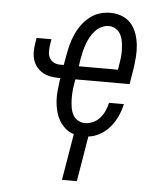

<svg xmlns="http://www.w3.org/2000/svg" viewBox="-53 -584 706 836"><g transform="rotate(5 300.0 -166.5)"><path d="M249 205 283 2Q262 -4 245.5 -18.5Q229 -33 218.5 -51.5Q208 -70 202.5 -91.5Q197 -113 195.5 -136Q194 -159 196.5 -182Q199 -205 202 -228L204 -236H196Q177 -236 159 -239.5Q141 -243 126 -251.5Q111 -260 100 -273.5Q89 -287 83.5 -304Q78 -321 78 -339.5Q78 -358 81 -376L85 -401H150L146 -376Q144 -362 144 -347Q144 -332 150 -320Q156 -308 168.5 -301Q181 -294 196 -294H213L221 -338Q225 -361 231 -384Q237 -407 247 -429.5Q257 -452 272 -472.5Q287 -493 306.5 -508.5Q326 -524 349.5 -531Q373 -538 396 -538Q423 -538 447 -528.5Q471 -519 487 -500.5Q503 -482 511.5 -457.5Q520 -433 522.5 -407.5Q525 -382 523 -355.5Q521 -329 517 -302L506 -236H269L266 -218Q263 -201 261.5 -183.5Q260 -166 260.5 -148.5Q261 -131 263.5 -114Q266 -97 273.5 -82.5Q281 -68 295 -59Q309 -50 327 -50Q345 -50 362.5 -58Q380 -66 392.5 -80.5Q405 -95 412.5 -112Q420 -129 424 -147H489Q483 -120 471.5 -94.5Q460 -69 442 -47Q424 -25 399 -10.5Q374 4 347 7L314 205ZM279 -294H450L453 -312Q456 -329 458 -346.5Q460 -364 459.5 -381.5Q459 -399 456.5 -415.5Q454 -432 447 -446.5Q440 -461 426 -470.5Q412 -480 395 -480Q378 -480 362.5 -472.5Q347 -465 335 -452Q323 -439 314.5 -423.5Q306 -408 300.5 -392.5Q295 -377 291 -361Q287 -345 284 -328Z"/></g></svg>

Font: Iosevka Slab LtExObl
Style: Regular
Weight: 300
Width: 7
Italic angle: -9°
Monospace: yes
Designer: Belleve Invis
Foundry: Belleve Invis
Version: Version 11.1.0; ttfautohint (v1.8.3)